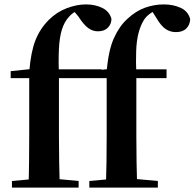

<svg xmlns="http://www.w3.org/2000/svg" viewBox="-20 -850 882 870"><path d="M34.1 0V-29.9L147.4 -40.2H226.4L336.3 -29.9V0ZM109.1 0Q111.1 -58.2 111.7 -117.4Q112.4 -176.6 112.4 -234.8V-496.1H28.4V-527.5L159.5 -541.2L112.1 -516.1L112.8 -528.1Q119.8 -614.3 140.4 -667.1Q161.1 -719.8 201.2 -759.9Q237.2 -795.7 282.4 -812.8Q327.6 -830 369.6 -830Q410.9 -830 443.4 -814.2Q475.8 -798.4 485 -764.7Q484.7 -740.5 468.6 -724.3Q452.5 -708.1 423.3 -708.1Q400.4 -708.1 380.1 -722.6Q359.7 -737.1 335.5 -774.8L312.9 -801.9V-817H359.9V-808.7Q341.7 -806 324.7 -798.5Q307.6 -791.1 292.5 -773.8Q271.7 -751.3 260.6 -716.3Q249.5 -681.4 246.9 -627.2Q244.4 -573.1 247.1 -491.5V-234.8Q247.1 -176.6 248.1 -117.4Q249.1 -58.2 250.8 0ZM180.6 -496.1V-535.7H440.5V-496.1ZM384.8 0V-29.9L498.1 -40.2H582.2L695.3 -29.9V0ZM459.8 0Q461.8 -58.2 462.6 -117.4Q463.4 -176.6 463.4 -234.8V-496.1H379.4V-527.5L510.2 -541.2L462.8 -516.1L463.5 -526.6Q471.2 -621.9 496.1 -677Q520.9 -732.1 558 -765.3Q595.8 -800.3 637.4 -815.2Q679 -830 722.5 -830Q764.6 -830 798.6 -814.6Q832.6 -799.1 841.8 -763.3Q840.8 -737.6 824.3 -721Q807.9 -704.5 776.9 -704.5Q751.1 -704.5 730 -718.9Q708.9 -733.4 688.7 -768.6L663.6 -808V-817H710.6V-808.7Q685.7 -805.2 665.3 -792Q644.9 -778.7 633 -761Q616.2 -734 607.5 -699.4Q598.7 -664.8 597 -618.6Q595.3 -572.4 597.8 -511.3V-234.8Q597.8 -176.6 598.8 -117.4Q599.8 -58.2 601.5 0ZM531.3 -496.1V-535.7H734.7V-496.1Z"/></svg>

Font: Noto Serif JP
Style: Regular
Weight: 200
Designer: Ryoko NISHIZUKA 西塚涼子 (kana & ideographs); Frank Grießhammer (Latin, Greek & Cyrillic); Wenlong ZHANG 张文龙 (bopomofo); San
Foundry: Adobe
Version: Version 2.001;hotconv 1.1.0;makeotfexe 2.6.0